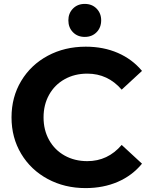

<svg xmlns="http://www.w3.org/2000/svg" viewBox="-20 -951 773 983"><path d="M39 -350Q39 -454 88.5 -536.5Q138 -619 224.5 -665.5Q311 -712 419 -712Q510 -712 583.5 -680Q657 -648 707 -588L603 -492Q532 -574 427 -574Q362 -574 311 -545.5Q260 -517 231.5 -466Q203 -415 203 -350Q203 -285 231.5 -234Q260 -183 311 -154.5Q362 -126 427 -126Q532 -126 603 -209L707 -113Q657 -52 583 -20Q509 12 418 12Q311 12 224.5 -34.5Q138 -81 88.5 -163.5Q39 -246 39 -350ZM330 -847Q330 -883 353.5 -907Q377 -931 414 -931Q451 -931 474.5 -907Q498 -883 498 -847Q498 -810 474.5 -786Q451 -762 414 -762Q377 -762 353.5 -786Q330 -810 330 -847Z"/></svg>

Font: Montserrat Alternates
Style: Bold
Weight: 700
Designer: Julieta Ulanovsky
Foundry: Julieta Ulanovsky
Version: Version 7.200